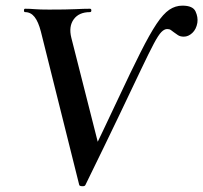

<svg xmlns="http://www.w3.org/2000/svg" viewBox="-20 -656 721 681"><path d="M261 0 125 -544Q116 -579 102.5 -596Q89 -613 69 -613Q65 -613 65 -619Q65 -625 69 -625Q86 -625 103.5 -623.5Q121 -622 154 -622Q216 -622 247 -623.5Q278 -625 299 -625Q304 -625 304 -619Q304 -613 299 -613Q260 -613 241.5 -587.5Q223 -562 233 -522L331 -136L280 -56Q350 -201 397.5 -302.5Q445 -404 478 -469.5Q511 -535 535 -571Q559 -607 580.5 -621.5Q602 -636 627 -636Q664 -636 673.5 -615.5Q683 -595 680 -575Q676 -552 662 -539Q648 -526 632 -526Q619 -526 611 -531.5Q603 -537 596 -542Q591 -546 586 -549.5Q581 -553 573 -553Q563 -553 552.5 -542.5Q542 -532 525.5 -501Q509 -470 480 -409Q451 -348 403.5 -248.5Q356 -149 283 0Q281 5 271.5 4.5Q262 4 261 0Z"/></svg>

Font: Cormorant Garamond Light
Style: Italic
Weight: 300
Italic angle: -10°
Designer: Christian Thalmann (Catharsis Fonts)
Foundry: Catharsis Fonts
Version: Version 4.001